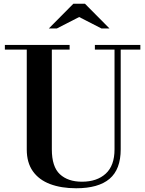

<svg xmlns="http://www.w3.org/2000/svg" viewBox="-20 -994 777 1026"><path d="M387 12Q307 12 247.5 -10.5Q188 -33 155.5 -79Q123 -125 123 -195V-729H6V-754H352V-729H257V-196Q257 -103 300 -63Q343 -23 418 -23Q498 -23 545 -66Q592 -109 592 -196V-729H487V-754H730V-729H625V-196Q625 -89 565.5 -38.5Q506 12 387 12ZM241 -842 372 -974H434L565 -842H522L403 -903L284 -842Z"/></svg>

Font: Libre Bodoni
Style: Regular
Weight: 400
Designer: Pablo Impallari, Rodrigo Fuenzalida
Foundry: Impallari Type
Version: Version 2.005;gftools[0.9.23]